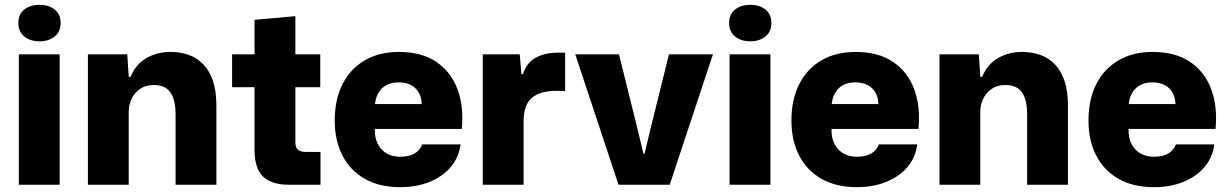

<svg xmlns="http://www.w3.org/2000/svg" viewBox="-20 -765 5084 795"><path d="M58 0V-540H227V0ZM144 -594Q105 -594 80.5 -614Q56 -634 56 -670Q56 -706 80.5 -725.5Q105 -745 144 -745Q182 -745 206.5 -725.5Q231 -706 231 -670Q231 -634 206.5 -614Q182 -594 144 -594Z M344 0V-540H507L513 -447H521Q542 -499 586.5 -524.5Q631 -550 686 -550Q726 -550 760.5 -538Q795 -526 821 -499.5Q847 -473 861.5 -430.5Q876 -388 876 -328V0H707V-291Q707 -332 697.5 -359Q688 -386 668.5 -399.5Q649 -413 617 -413Q583 -413 560 -397Q537 -381 525 -356Q513 -331 513 -303V0Z M1177 0Q1103 0 1068.5 -34.5Q1034 -69 1034 -144V-404H941V-540H1034V-683L1203 -698V-540H1306V-404H1203V-176Q1203 -153 1214.5 -144.5Q1226 -136 1245 -136H1307V0Z M1637 10Q1551 10 1490.5 -24.5Q1430 -59 1398 -121Q1366 -183 1366 -266Q1366 -353 1398.5 -417Q1431 -481 1491 -515.5Q1551 -550 1631 -550Q1726 -550 1787 -508.5Q1848 -467 1874.5 -395Q1901 -323 1892 -231H1532Q1531 -194 1544.5 -168.5Q1558 -143 1581.5 -129.5Q1605 -116 1637 -116Q1675 -116 1697.5 -130Q1720 -144 1728 -167H1887Q1880 -113 1846.5 -73.5Q1813 -34 1759 -12Q1705 10 1637 10ZM1532 -319 1518 -334H1741L1726 -319Q1728 -354 1716.5 -377Q1705 -400 1683 -412Q1661 -424 1631 -424Q1600 -424 1578 -411.5Q1556 -399 1544 -375Q1532 -351 1532 -319Z M1979 0V-540H2132L2139 -458H2145Q2163 -509 2201.5 -528Q2240 -547 2289 -547Q2298 -547 2305.5 -547Q2313 -547 2320 -547V-388Q2314 -388 2305.5 -388.5Q2297 -389 2286 -389Q2235 -389 2205 -374.5Q2175 -360 2162 -333.5Q2149 -307 2148 -268V0Z M2541 0 2362 -540H2543L2619 -234L2644 -129H2649L2674 -234L2750 -540H2932L2753 0Z M3001 0V-540H3170V0ZM3087 -594Q3048 -594 3023.5 -614Q2999 -634 2999 -670Q2999 -706 3023.5 -725.5Q3048 -745 3087 -745Q3125 -745 3149.5 -725.5Q3174 -706 3174 -670Q3174 -634 3149.5 -614Q3125 -594 3087 -594Z M3528 10Q3442 10 3381.5 -24.5Q3321 -59 3289 -121Q3257 -183 3257 -266Q3257 -353 3289.5 -417Q3322 -481 3382 -515.5Q3442 -550 3522 -550Q3617 -550 3678 -508.5Q3739 -467 3765.5 -395Q3792 -323 3783 -231H3423Q3422 -194 3435.5 -168.5Q3449 -143 3472.5 -129.5Q3496 -116 3528 -116Q3566 -116 3588.5 -130Q3611 -144 3619 -167H3778Q3771 -113 3737.5 -73.5Q3704 -34 3650 -12Q3596 10 3528 10ZM3423 -319 3409 -334H3632L3617 -319Q3619 -354 3607.5 -377Q3596 -400 3574 -412Q3552 -424 3522 -424Q3491 -424 3469 -411.5Q3447 -399 3435 -375Q3423 -351 3423 -319Z M3870 0V-540H4033L4039 -447H4047Q4068 -499 4112.5 -524.5Q4157 -550 4212 -550Q4252 -550 4286.5 -538Q4321 -526 4347 -499.5Q4373 -473 4387.5 -430.5Q4402 -388 4402 -328V0H4233V-291Q4233 -332 4223.5 -359Q4214 -386 4194.5 -399.5Q4175 -413 4143 -413Q4109 -413 4086 -397Q4063 -381 4051 -356Q4039 -331 4039 -303V0Z M4758 10Q4672 10 4611.5 -24.5Q4551 -59 4519 -121Q4487 -183 4487 -266Q4487 -353 4519.5 -417Q4552 -481 4612 -515.5Q4672 -550 4752 -550Q4847 -550 4908 -508.5Q4969 -467 4995.5 -395Q5022 -323 5013 -231H4653Q4652 -194 4665.5 -168.5Q4679 -143 4702.5 -129.5Q4726 -116 4758 -116Q4796 -116 4818.5 -130Q4841 -144 4849 -167H5008Q5001 -113 4967.5 -73.5Q4934 -34 4880 -12Q4826 10 4758 10ZM4653 -319 4639 -334H4862L4847 -319Q4849 -354 4837.5 -377Q4826 -400 4804 -412Q4782 -424 4752 -424Q4721 -424 4699 -411.5Q4677 -399 4665 -375Q4653 -351 4653 -319Z"/></svg>

Font: Mona Sans ExtraLight ExtraBold
Style: Regular
Weight: 800
Version: Version 2.000